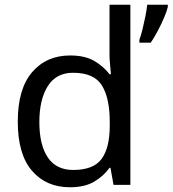

<svg xmlns="http://www.w3.org/2000/svg" viewBox="-20 -780 728 810"><path d="M275 10Q175 10 115 -59.5Q55 -129 55 -267Q55 -405 115.5 -475.5Q176 -546 276 -546Q338 -546 377.5 -523Q417 -500 442 -467H448Q447 -480 444.5 -505.5Q442 -531 442 -546V-760H530V0H459L446 -72H442Q418 -38 378 -14Q338 10 275 10ZM289 -63Q374 -63 408.5 -109.5Q443 -156 443 -250V-266Q443 -366 410 -419.5Q377 -473 288 -473Q217 -473 181.5 -416.5Q146 -360 146 -265Q146 -169 181.5 -116Q217 -63 289 -63ZM688 -751Q684 -733 672.5 -706Q661 -679 646 -650.5Q631 -622 616 -600H568V-612Q575 -631 581.5 -657.5Q588 -684 593.5 -711.5Q599 -739 601 -760H688Z"/></svg>

Font: Noto Sans Test
Style: Regular
Weight: 400
Version: Version 1.002; ttfautohint (v1.8.4.7-5d5b)